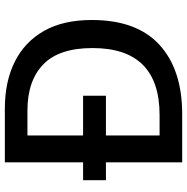

<svg xmlns="http://www.w3.org/2000/svg" viewBox="-10 -744 754 773"><g transform="rotate(-90 366.5 -357.0)"><path d="M316 -714Q425 -714 505 -674Q585 -634 629 -556.5Q673 -479 673 -364Q673 -183 573 -91.5Q473 0 294 0H100V-307H28V-399H100V-714ZM309 -623H208V-399H368V-307H208V-91H290Q560 -91 560 -361Q560 -496 494 -559.5Q428 -623 309 -623Z"/></g></svg>

Font: Noto Sans Medium
Style: Regular
Weight: 500
Designer: Monotype Design Team
Foundry: Monotype Imaging Inc.
Version: Version 2.007